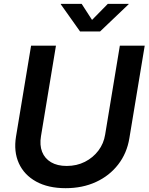

<svg xmlns="http://www.w3.org/2000/svg" viewBox="-20 -964 770 995"><path d="M320.3 11.2Q229.5 11.2 167.2 -23.2Q105 -57.6 77.6 -118.2Q50.3 -178.7 63 -256.3L141.1 -727.5H270L192.4 -258.3Q184.6 -211.9 198.2 -177.2Q211.9 -142.6 244.4 -123.3Q276.9 -104 325.7 -104Q377.9 -104 420.2 -125.5Q462.4 -147 490 -183.6Q517.6 -220.2 524.9 -266.6L601.1 -727.5H730L650.4 -247.6Q637.7 -169.9 592.5 -111.6Q547.4 -53.2 477.5 -21Q407.7 11.2 320.3 11.2ZM403.3 -943.8 457 -860.8 538.6 -943.8H647L646.5 -941.9L498.5 -800.8H395L294.9 -941.9L295.4 -943.8Z"/></svg>

Font: Inter 24pt SemiBold
Style: Italic
Weight: 600
Italic angle: -9.3988°
Designer: Rasmus Andersson
Foundry: rsms
Version: Version 4.001;git-66647c0bb